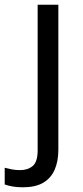

<svg xmlns="http://www.w3.org/2000/svg" viewBox="-75 -556 353 816"><path d="M22 240Q-3 240 -22 236.5Q-41 233 -55 228V157Q-40 161 -24 164Q-8 167 11 167Q43 167 64 149.5Q85 132 85 83V-536H173V80Q173 130 157 166Q141 202 108 221Q75 240 22 240Z"/></svg>

Font: Noto Sans Cherokee
Style: Regular
Weight: 400
Designer: Monotype Design Team
Foundry: Monotype Imaging Inc.
Version: Version 2.001